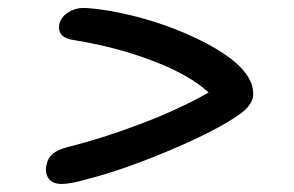

<svg xmlns="http://www.w3.org/2000/svg" viewBox="-20 -539 740 483"><path d="M134.8 -76.2Q111.8 -76.2 102.1 -90.3Q92.3 -104.5 97.2 -125Q100.1 -141.1 112.1 -151.6Q124 -162.1 149.9 -168.9Q236.3 -190.4 332.5 -226.8Q428.7 -263.2 504.9 -306.2Q458.5 -349.6 366.7 -385Q274.9 -420.4 167 -438Q124 -443.4 128.9 -477.1Q133.3 -496.1 151.1 -507.6Q168.9 -519 189 -519Q209.5 -519 252.9 -512.2Q371.1 -491.7 474.9 -442.1Q578.6 -392.6 606.9 -340.8Q619.6 -316.9 616.2 -293.9Q611.3 -272.5 585 -252.9Q524.9 -210.4 406.5 -160.6Q288.1 -110.8 201.2 -88.9Q158.2 -76.2 134.8 -76.2Z"/></svg>

Font: Shantell Sans Normal
Style: Italic
Weight: 400
Italic angle: -11.31°
Designer: Stephen Nixon, Anya Danilova, Shantell Martin
Foundry: Arrow Type
Version: Version 1.006;[559af2be0]